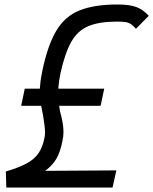

<svg xmlns="http://www.w3.org/2000/svg" viewBox="-20 -833 681 853"><path d="M8 0 6 -71Q63 -88 97.5 -106.5Q132 -125 150.5 -151.5Q169 -178 177 -218Q180 -231 180 -243.5Q180 -256 178 -274Q176 -292 171 -323Q166 -344 163 -363H74L90 -439H157Q158 -444 158 -450Q160 -481 169 -523Q193 -635 231 -698Q269 -761 334 -787Q399 -813 501 -813Q557 -813 586.5 -801.5Q616 -790 641 -763L584 -705Q572 -719 561.5 -726Q551 -733 537 -735Q523 -737 499 -737Q422 -737 374 -717.5Q326 -698 297.5 -648.5Q269 -599 249 -509Q242 -475 240 -450Q239 -444 239 -439H443L427 -363H243Q244 -352 246 -341Q255 -308 258.5 -286.5Q262 -265 262 -246Q262 -227 257 -205Q248 -159 231.5 -129.5Q215 -100 181 -74L497 -76L480 0Z"/></svg>

Font: Victor Mono Thin Medium
Style: Italic
Weight: 500
Italic angle: -12°
Monospace: yes
Version: Version 1.561;gftools[0.9.30]